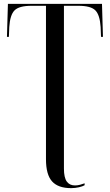

<svg xmlns="http://www.w3.org/2000/svg" viewBox="-20 -734 570 994"><path d="M348 240Q281 240 249.5 205Q218 170 218 90V-704H143Q79 -704 55.5 -680.5Q32 -657 28 -594L26 -543H16L21 -714H508L513 -543H503L501 -594Q497 -657 473.5 -680.5Q450 -704 386 -704H311V139Q311 185 325.5 205.5Q340 226 368 226Q382 226 394.5 222.5Q407 219 418 215V225Q408 231 388.5 235.5Q369 240 348 240Z"/></svg>

Font: Noto Serif Display Condensed
Style: Regular
Weight: 400
Width: 3
Designer: Monotype Design Team
Foundry: Monotype Imaging Inc.
Version: Version 2.009